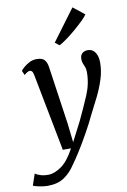

<svg xmlns="http://www.w3.org/2000/svg" viewBox="-157 -920 819 1235"><g transform="rotate(-10 252.0 -302.5)"><path d="M89.5 -468Q85.5 -487 79.8 -493.2Q74 -499.5 66 -499.5Q51.5 -499.5 29 -479L16 -508.5Q20 -514.5 35.2 -528.5Q50.5 -542.5 73 -554.5Q95.5 -566.5 122 -566.5Q159 -566.5 173.8 -548.8Q188.5 -531 192.5 -499.5Q206 -405.5 219.8 -311.2Q233.5 -217 247 -123L261 1L326.5 -126.5Q364 -205.5 395.2 -278.5Q426.5 -351.5 426.5 -427.5Q426.5 -448 421.2 -461.2Q416 -474.5 410.8 -486.8Q405.5 -499 405.5 -516.5Q405.5 -540.5 419.2 -553.2Q433 -566 456 -566Q487.5 -566 504.2 -540Q521 -514 521 -474.5Q521 -419.5 503.5 -365Q486 -310.5 460.5 -259Q435 -207.5 411 -161.5Q379 -94.5 345.5 -35.2Q312 24 282.8 70.2Q253.5 116.5 233 144Q203.5 190.5 160.5 219.8Q117.5 249 52 249Q28 249 -0.8 243.2Q-29.5 237.5 -43 231.5L-17.5 156.5Q-9 163.5 13.5 171.5Q36 179.5 67.5 179.5Q107.5 179.5 153.2 147.5Q199 115.5 240.5 37.5H187ZM255.5 -650 407 -854 481 -795.5Q474 -783 450.8 -760Q427.5 -737 396.8 -710.5Q366 -684 335.5 -661.5Q305 -639 283.5 -628Z"/></g></svg>

Font: Merriweather
Style: Italic
Weight: 400
Italic angle: -7.8°
Designer: Eben Sorkin
Foundry: Eben Sorkin
Version: Version 2.100